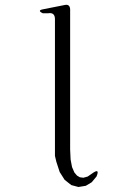

<svg xmlns="http://www.w3.org/2000/svg" viewBox="-20 -786 540 790"><path d="M268.6 -749V-170.9L270.5 -129.9L276.4 -98.6L286.1 -76.2L296.9 -63.5L308.6 -56.6L323.2 -54.7L340.8 -59.6L366.2 -77.1Q390.6 -91.8 377 -59.6L357.4 -36.1L333 -21.5L302.7 -16.6L273.4 -24.4L246.1 -45.9L225.6 -78.1L211.9 -120.1L206.1 -144.5V-707Q206.1 -736.3 177.7 -731.4H156.2Q130.9 -743.2 158.2 -748L247.1 -765.6Q266.6 -769.5 268.6 -749Z"/></svg>

Font: B2 Hana
Style: Regular
Weight: 500
Version: 2020-08-05; (max)